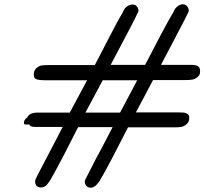

<svg xmlns="http://www.w3.org/2000/svg" viewBox="-20 -712 955 897"><path d="M117 -131Q98 -129 92 -133Q89 -151 108 -164Q117 -186 157 -186H306L387 -337H191Q164 -337 151 -341.5Q138 -346 138 -361Q137 -382 150 -393.5Q163 -405 176 -406.5Q189 -408 208 -408H423L492 -541Q531 -617 555 -657Q561 -673 573.5 -682Q586 -691 599 -691Q613 -691 621 -680Q629 -669 626 -657Q610 -621 497 -409H658L729 -545Q771 -624 792 -659Q796 -672 809 -682Q822 -692 834 -692Q848 -692 856 -680.5Q864 -669 861 -657Q857 -646 782 -504L732 -409H876Q913 -409 914 -386Q918 -365 904.5 -353.5Q891 -342 878 -340Q865 -338 848 -338H695L615 -187H811Q829 -187 839 -186Q849 -185 856.5 -179.5Q864 -174 864 -164Q865 -143 852 -132Q839 -121 826 -119Q813 -117 793 -117H578L506 23Q468 96 445 134Q444 135 439.5 141Q435 147 431 151.5Q427 156 419.5 160.5Q412 165 404 165Q389 165 381.5 153.5Q374 142 377 130L429 28Q437 14 453 -16L506 -118H345L275 19Q228 108 214 131Q213 132 207.5 140Q202 148 198.5 152Q195 156 187.5 160Q180 164 171 164Q155 164 148.5 153Q142 142 145 129L151 115Q157 102 174.5 69.5Q192 37 201 19L273 -119H143Q120 -119 117 -131ZM379 -186H541L621 -337H460Z"/></svg>

Font: Coval
Style: Medium Italic
Weight: 500
Foundry: Context Ltd
Version: Version 001.000